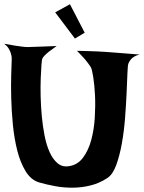

<svg xmlns="http://www.w3.org/2000/svg" viewBox="-20 -892 676 902"><path d="M0 -686.5Q29.3 -680.7 49.8 -677.7Q70.3 -674.8 84 -672.9Q99.6 -670.9 110.4 -670.9Q121.1 -670.9 139.6 -671.9Q156.2 -672.9 181.6 -673.3Q207 -673.8 246.1 -675.8Q223.6 -660.2 210 -649.4Q196.3 -638.7 189.5 -630.9Q180.7 -622.1 178.7 -616.2Q176.8 -612.3 174.8 -587.4Q172.9 -562.5 171.4 -524.9Q169.9 -487.3 170.9 -440.9Q171.9 -394.5 176.3 -346.7Q180.7 -298.8 189.5 -254.4Q198.2 -210 213.4 -176.8Q228.5 -143.6 250.5 -125Q272.5 -106.4 303.7 -111.3Q344.7 -117.2 370.1 -151.4Q395.5 -185.5 408.7 -234.4Q421.9 -283.2 425.3 -339.4Q428.7 -395.5 426.3 -444.8Q423.8 -494.1 418 -530.3Q412.1 -566.4 407.2 -575.2Q401.4 -585 391.6 -597.7Q383.8 -608.4 371.1 -622.6Q358.4 -636.7 341.8 -653.3Q372.1 -652.3 396.5 -651.9Q420.9 -651.4 437.5 -650.4Q457 -649.4 472.7 -648.4Q488.3 -647.5 511.7 -645.5Q531.2 -643.6 562 -641.6Q592.8 -639.6 635.7 -635.7Q619.1 -631.8 608.9 -625Q598.6 -618.2 592.8 -610.4Q585.9 -601.6 583 -592.8Q580.1 -585 578.6 -546.4Q577.1 -507.8 574.7 -453.6Q572.3 -399.4 567.4 -336.4Q562.5 -273.4 552.2 -216.8Q542 -160.2 525.9 -116.2Q509.8 -72.3 484.4 -55.7Q447.3 -31.2 406.2 -21Q365.2 -10.7 323.2 -10.3Q281.2 -9.8 240.7 -17.1Q200.2 -24.4 163.1 -35.2Q125 -46.9 100.1 -87.9Q75.2 -128.9 61 -185.1Q46.9 -241.2 40.5 -306.2Q34.2 -371.1 32.7 -431.6Q31.2 -492.2 32.7 -541.5Q34.2 -590.8 35.2 -616.2Q35.2 -628.9 31.2 -640.6Q28.3 -651.4 21 -663.6Q13.7 -675.8 0 -686.5ZM239.3 -834 308.6 -872.1 377.9 -738.3 332 -710.9Z"/></svg>

Font: Irish Grover
Style: Regular
Weight: 400
Designer: Squid
Foundry: Font Diner, Inc DBA Sideshow
Version: Version 1.001